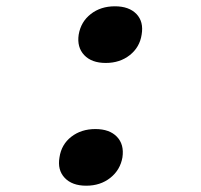

<svg xmlns="http://www.w3.org/2000/svg" viewBox="-20 -580 640 610"><path d="M316 -380Q271 -380 247.5 -405Q224 -430 230 -470Q237 -511 268.5 -535.5Q300 -560 345 -560Q390 -560 413.5 -535.5Q437 -511 430 -470Q424 -430 392.5 -405Q361 -380 316 -380ZM254 10Q209 10 185.5 -15Q162 -40 169 -80Q175 -121 206.5 -145.5Q238 -170 283 -170Q328 -170 351.5 -145.5Q375 -121 369 -80Q362 -40 330.5 -15Q299 10 254 10Z"/></svg>

Font: JetBrains Mono NL ExtraBold
Style: Italic
Weight: 800
Italic angle: -9°
Monospace: yes
Designer: Philipp Nurullin, Konstantin Bulenkov
Foundry: JetBrains
Version: Version 2.305; ttfautohint (v1.8.4.7-5d5b)